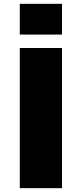

<svg xmlns="http://www.w3.org/2000/svg" viewBox="-20 -980 426 1000"><path d="M83 0V-730H303V0ZM83 -800V-960H303V-800Z"/></svg>

Font: Mplus 1p Black
Style: Regular
Weight: 900
Version: Version 1.061